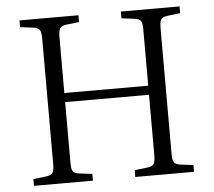

<svg xmlns="http://www.w3.org/2000/svg" viewBox="-51 -766 913 821"><g transform="rotate(-5 405.5 -355.0)"><path d="M62 0V-29L121 -36Q140 -39 146 -49Q152 -59 152 -86V-626Q152 -651 145.5 -661Q139 -671 119 -674L62 -681V-710H315V-681L256 -674Q239 -671 232.5 -661Q226 -651 226 -623V-384H586V-626Q586 -652 580 -661.5Q574 -671 553 -674L497 -681V-710H749V-681L691 -674Q672 -671 666 -661Q660 -651 660 -623V-83Q660 -58 666.5 -48.5Q673 -39 693 -36L749 -29V0H497V-29L555 -36Q574 -39 580 -49Q586 -59 586 -86V-345H226V-83Q226 -58 232 -48.5Q238 -39 258 -36L315 -29V0Z"/></g></svg>

Font: Literata 36pt Light
Style: Regular
Weight: 300
Designer: Latin by Veronika Burian and Jose Scaglione. Greek by Irene Vlachou. Cyrillic by Vera Evstafieva.
Foundry: TypeTogether
Version: Version 3.002